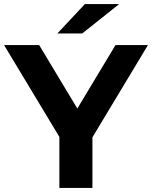

<svg xmlns="http://www.w3.org/2000/svg" viewBox="-34 -921 745 941"><path d="M419 -248V0H257V-250L-14 -700H158L345 -389L532 -700H691ZM382 -901H550L369 -757H247Z"/></svg>

Font: Montserrat-Bold
Style: Bold
Weight: 700
Version: Version 7.200